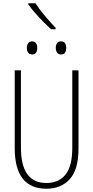

<svg xmlns="http://www.w3.org/2000/svg" viewBox="-20 -1144 570 1174"><path d="M264 10Q70 10 70 -239V-714H108V-242Q108 -132 147.5 -78.5Q187 -25 264 -25Q339 -25 380.5 -76.5Q422 -128 422 -239V-714H460V-235Q460 -108 407 -49Q354 10 264 10ZM353 -811Q337 -811 329 -822.5Q321 -834 321 -851Q321 -869 329 -880Q337 -891 353 -891Q370 -891 377.5 -880Q385 -869 385 -851Q385 -833 377.5 -822Q370 -811 353 -811ZM176 -811Q160 -811 152 -822.5Q144 -834 144 -851Q144 -868 152 -879.5Q160 -891 176 -891Q193 -891 200.5 -879.5Q208 -868 208 -851Q208 -833 200.5 -822Q193 -811 176 -811ZM293 -965Q270 -985 243.5 -1012Q217 -1039 193 -1066.5Q169 -1094 153 -1117V-1124H197Q219 -1089 254.5 -1047Q290 -1005 320 -974V-965Z"/></svg>

Font: Noto Sans Mono Condensed ExtraLight
Style: Regular
Weight: 200
Width: 3
Designer: Monotype Design Team
Foundry: Monotype Imaging Inc.
Version: Version 2.014; ttfautohint (v1.8.4.7-5d5b)